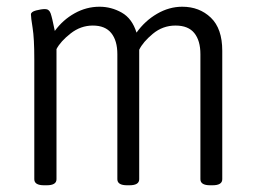

<svg xmlns="http://www.w3.org/2000/svg" viewBox="-20 -549 760 571"><path d="M111 2Q82 2 82 -16V-373Q82 -435 77 -466Q72 -497 72 -506Q72 -514 87.5 -518Q103 -522 114 -522Q126 -522 130.5 -509.5Q135 -497 143 -457Q167 -490 202 -509.5Q237 -529 276 -529Q311 -529 342 -511.5Q373 -494 386 -452Q411 -487 447 -508Q483 -529 522 -529Q573 -529 607 -496.5Q641 -464 641 -398V-16Q641 2 612 2H605Q576 2 576 -16V-388Q576 -428 558 -450.5Q540 -473 502 -473Q464 -473 434.5 -448.5Q405 -424 394 -401Q394 -397 394 -393Q394 -389 394 -385V-16Q394 2 365 2H358Q329 2 329 -16V-388Q329 -428 311 -450.5Q293 -473 256 -473Q220 -473 190 -449.5Q160 -426 148 -403V-16Q148 2 119 2Z"/></svg>

Font: Asap Condensed Light
Style: Regular
Weight: 300
Width: 3
Designer: Pablo Cosgaya
Foundry: Omnibus-Type
Version: Version 3.001; ttfautohint (v1.8.4.7-5d5b)